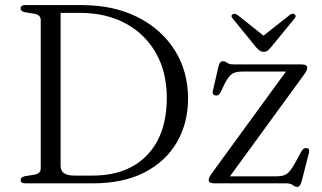

<svg xmlns="http://www.w3.org/2000/svg" viewBox="-20 -720 1264 754"><path d="M61 -13Q61 -24.5 77.5 -28L115 -34Q140 -38.5 140 -59V-641Q140 -661.5 115 -666L77.5 -672Q61 -675.5 61 -687Q61 -700 79.5 -700H301Q426.5 -700 520.2 -652.8Q614 -605.5 666.2 -522.8Q718.5 -440 718.5 -333Q718.5 -237.5 675 -162Q631.5 -86.5 548 -43.2Q464.5 0 344 0H79.5Q61 0 61 -13ZM343.5 -30.5Q480.5 -30.5 557.8 -111Q635 -191.5 635 -336Q635 -436 592.8 -511Q550.5 -586 473.5 -627.8Q396.5 -669.5 292 -669.5H218V-68.5Q218 -30.5 271.5 -30.5ZM1174.5 -427.5 883 -27.5H1064Q1092.5 -27.5 1106.2 -37Q1120 -46.5 1138.5 -79.5L1164 -126Q1172 -140 1183 -138.5Q1197.5 -137.5 1193.5 -121L1164.5 -7.5Q1158.5 14 1147 14Q1139 14 1130.2 7Q1121.5 0 1104 0H822Q799.5 0 799.5 -13Q799.5 -22.5 811.5 -39L1103 -439H931.5Q904 -439 890.2 -429Q876.5 -419 862 -390.5L846.5 -358Q839 -343 827.5 -345Q812 -346.5 816 -363.5L837.5 -457Q840.5 -470 844.8 -474.8Q849 -479.5 856 -479.5Q864 -479.5 872.2 -473.2Q880.5 -467 897.5 -467H1164Q1186.5 -467 1186.5 -453.5Q1186.5 -444 1174.5 -427.5ZM1043.5 -533.5Q1036.5 -525.5 1030.5 -521Q1024.5 -516.5 1015.5 -516.5Q1007 -516.5 1000.5 -521Q994 -525.5 986.5 -533.5L894.5 -646.5Q884.5 -657.5 893 -663.5Q901 -669.5 913 -661L1015 -580L1117.5 -661Q1129.5 -670 1137.5 -663.5Q1145.5 -657 1136 -646.5Z"/></svg>

Font: Fraunces 9pt S000 Light
Style: Regular
Weight: 300
Version: Version 1.000; ttfautohint (v1.8.3)